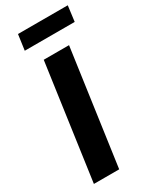

<svg xmlns="http://www.w3.org/2000/svg" viewBox="-220 -936 817 999"><g transform="rotate(-30 188.0 -436.5)"><path d="M278 -690 181 0H29L126 -690ZM376 -873 364 -780H64L77 -873Z"/></g></svg>

Font: Exo 2
Style: Bold Italic
Weight: 700
Italic angle: -8°
Designer: Natanael Gama
Foundry: Natanael Gama
Version: Version 2.010